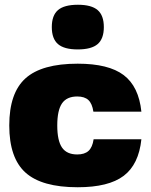

<svg xmlns="http://www.w3.org/2000/svg" viewBox="-20 -778 636 808"><path d="M374 -192H575Q564 -86 500.5 -38Q437 10 307 10Q156 10 87.5 -51.5Q19 -113 19 -250Q19 -387 87.5 -448.5Q156 -510 307 -510Q437 -510 500.5 -462Q564 -414 575 -308H373Q368 -342 352 -357Q336 -372 305 -372Q261 -372 241 -343Q221 -314 221 -250Q221 -186 241 -157Q261 -128 305 -128Q336 -128 352.5 -143Q369 -158 374 -192ZM308 -758Q365 -758 391 -735.5Q417 -713 417 -664Q417 -615 391 -592.5Q365 -570 307 -570Q250 -570 224 -592.5Q198 -615 198 -664Q198 -713 224 -735.5Q250 -758 308 -758Z"/></svg>

Font: Fivo Sans Black
Style: Regular
Weight: 900
Designer: Alexander Slobzheninov
Foundry: Alexander Slobzheninov
Version: 1.0